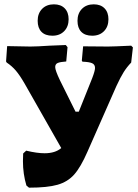

<svg xmlns="http://www.w3.org/2000/svg" viewBox="-20 -859 638 887"><path d="M594 -640 586 -570Q566 -549 551.5 -526Q537 -503 518 -462L384 -158Q353 -87 323 -53Q293 -19 246 -5.5Q199 8 114 8L102 -2Q86 -56 86 -114Q86 -138 87 -150L101 -163Q151 -151 186 -151Q235 -151 263 -175L93 -474Q71 -512 53 -533Q35 -554 11 -570L8 -575L13 -646L120 -644Q150 -644 209 -648L284 -651L292 -641L286 -575Q258 -573 246.5 -568Q235 -563 235 -549Q235 -534 257 -488L329 -343H344L406 -498Q419 -532 419 -545Q419 -561 405.5 -567Q392 -573 361 -574L358 -579L364 -645L479 -644Q502 -644 586 -648ZM154 -763Q154 -797 174.5 -818Q195 -839 229 -839Q261 -839 279 -820.5Q297 -802 297 -770Q297 -736 276.5 -715Q256 -694 222 -694Q189 -694 171.5 -712Q154 -730 154 -763ZM338 -763Q338 -797 358.5 -818Q379 -839 413 -839Q445 -839 463 -820.5Q481 -802 481 -770Q481 -736 460.5 -715Q440 -694 406 -694Q373 -694 355.5 -712Q338 -730 338 -763Z"/></svg>

Font: Alegreya SC ExtraBold
Style: Regular
Weight: 800
Designer: Juan Pablo del Peral
Foundry: Huerta Tipografica
Version: Version 2.007; ttfautohint (v1.6)